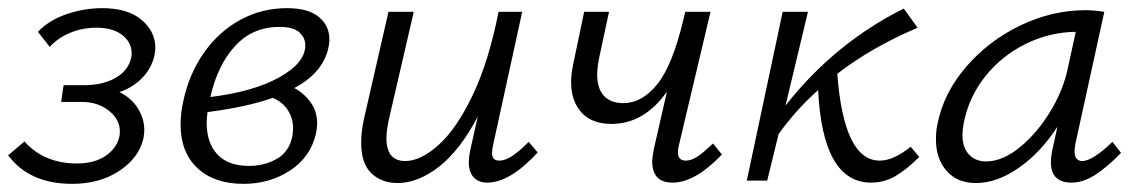

<svg xmlns="http://www.w3.org/2000/svg" viewBox="-31 -443 2795 471"><path d="M-11 -62 29 -96Q77 -42 158 -42Q201 -42 228.5 -61Q256 -80 262 -109Q263 -113 263 -121Q263 -150 236 -171.5Q209 -193 169 -193H119L125 -234H175Q221 -234 252.5 -252Q284 -270 291 -302Q292 -305 292 -312Q292 -339 269 -357Q246 -375 206 -375Q171 -375 141 -362.5Q111 -350 91 -328L62 -365Q90 -394 133 -408.5Q176 -423 220 -423Q282 -423 316 -394.5Q350 -366 350 -326Q350 -315 347 -303Q339 -273 316.5 -250.5Q294 -228 262 -217Q291 -203 307 -177.5Q323 -152 323 -124Q323 -116 321 -104Q310 -56 262 -24Q214 8 146 8Q41 8 -11 -62Z M412 -138Q412 -164 418 -192Q432 -260 468.5 -312.5Q505 -365 558 -394Q611 -423 673 -423Q725 -423 751 -401.5Q777 -380 777 -347Q777 -335 774 -323Q760 -264 691 -227Q715 -214 731 -192Q747 -170 747 -140Q747 -129 744 -115Q731 -58 681 -25Q631 8 566 8Q495 8 453.5 -30.5Q412 -69 412 -138ZM476 -142Q476 -92 502.5 -64Q529 -36 580 -36Q617 -36 647.5 -53Q678 -70 686 -108Q688 -122 688 -128Q688 -153 675 -173Q662 -193 638 -203Q577 -181 478 -168Q476 -150 476 -142ZM718 -332Q718 -350 703.5 -363.5Q689 -377 654 -377Q589 -377 546 -330.5Q503 -284 485 -205Q591 -218 654.5 -253.5Q718 -289 718 -332Z M855 -93Q855 -120 862 -152L922 -414H984L925 -159Q917 -125 917 -104Q917 -48 963 -48Q1001 -48 1045 -87.5Q1089 -127 1128.5 -209.5Q1168 -292 1192 -414H1250L1179 -89Q1176 -76 1176 -67Q1176 -49 1194 -49Q1208 -49 1225 -60Q1242 -71 1266 -95L1288 -69Q1220 5 1164 5Q1143 5 1131 -8Q1119 -21 1119 -45Q1119 -57 1122 -72L1141 -157Q1098 -75 1046.5 -34.5Q995 6 944 6Q905 6 880 -18Q855 -42 855 -93Z M1370 -242Q1370 -260 1375 -285L1402 -414H1463L1439 -302Q1434 -277 1434 -260Q1434 -226 1450.5 -208Q1467 -190 1498 -190Q1544 -190 1581.5 -236.5Q1619 -283 1646 -397L1650 -414H1712L1635 -89Q1632 -79 1632 -70Q1632 -49 1651 -49Q1665 -49 1680 -59Q1695 -69 1718 -91L1740 -64Q1674 5 1619 5Q1569 5 1569 -47Q1569 -59 1574 -82L1605 -218Q1549 -139 1469 -139Q1421 -139 1395.5 -167Q1370 -195 1370 -242Z M1889 -414H1951L1896 -184Q2016 -337 2186 -422L2220 -375Q2107 -327 2023 -262Q2039 -49 2127 -49Q2161 -49 2203 -83L2224 -58Q2193 -27 2165.5 -11Q2138 5 2106 5Q1987 5 1976 -222Q1921 -173 1879 -114L1851 0H1801Z M2265 -101Q2265 -123 2269 -140Q2284 -215 2339 -279Q2394 -343 2472 -380.5Q2550 -418 2632 -418Q2652 -418 2678 -414L2607 -90Q2605 -76 2605 -72Q2605 -48 2624 -48Q2649 -48 2698 -95L2719 -68Q2683 -31 2654 -13Q2625 5 2598 5Q2547 5 2547 -45Q2547 -58 2550 -73L2563 -132Q2522 -69 2468.5 -31.5Q2415 6 2363 6Q2317 6 2291 -24Q2265 -54 2265 -101ZM2589 -278 2608 -365Q2543 -364 2484.5 -335Q2426 -306 2385.5 -255Q2345 -204 2333 -140Q2330 -125 2330 -112Q2330 -81 2346 -64Q2362 -47 2388 -47Q2428 -47 2470.5 -81.5Q2513 -116 2545.5 -169.5Q2578 -223 2589 -278Z"/></svg>

Font: LXGW Bright GB
Style: Italic
Weight: 400
Italic angle: -12°
Designer: Christian Thalmann (Catharsis Fonts)
Foundry: LXGW / Christian Thalmann (Catharsis Fonts) / Fontworks Inc.
Version: Version 5.510